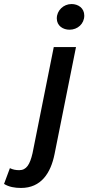

<svg xmlns="http://www.w3.org/2000/svg" viewBox="-145 -725 437 950"><path d="M-41 205C58 205 106 132 125 37L231 -492H121L16 33C3 89 -14 117 -50 117C-67 117 -82 114 -96 107L-125 185C-101 200 -72 205 -41 205ZM199 -578C239 -578 272 -607 272 -648C272 -685 242 -705 209 -705C169 -705 136 -673 136 -634C136 -597 167 -578 199 -578Z"/></svg>

Font: Source Sans Pro Semibold
Style: Italic
Weight: 600
Italic angle: -11°
Designer: Paul D. Hunt
Foundry: Adobe Systems Incorporated
Version: Version 3.006;hotconv 1.0.111;makeotfexe 2.5.65597